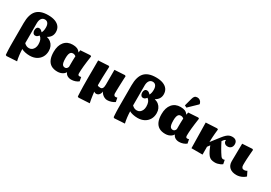

<svg xmlns="http://www.w3.org/2000/svg" viewBox="35 -2026 4846 3438"><g transform="rotate(30 2458.0 -307.0)"><path d="M102 227 82 216Q80 190 78 161Q76 132 75 100.5Q74 69 73.5 35.5Q73 2 73 -32V-437Q73 -616 148 -699Q223 -782 386 -782Q472 -782 532 -759Q592 -736 623.5 -692.5Q655 -649 655 -586Q655 -536 631.5 -498Q608 -460 560 -433V-431Q609 -419 643 -391Q677 -363 695.5 -322Q714 -281 714 -229Q714 -157 681.5 -102Q649 -47 591 -16.5Q533 14 456 14Q406 14 359 3.5Q312 -7 287 -23H285Q285 2 287.5 33Q290 64 293.5 96.5Q297 129 302.5 159.5Q308 190 314 214ZM379 -96Q413 -96 438.5 -114.5Q464 -133 479 -165.5Q494 -198 494 -240Q494 -293 479.5 -329.5Q465 -366 434 -389Q412 -363 397.5 -354.5Q383 -346 362 -346Q336 -346 319.5 -367.5Q303 -389 303 -423Q303 -459 318.5 -479Q334 -499 362 -499Q380 -499 396.5 -489.5Q413 -480 435 -456Q448 -482 453.5 -507.5Q459 -533 459 -568Q459 -624 436.5 -654.5Q414 -685 373 -685Q328 -685 303 -649.5Q278 -614 278 -551V-141Q301 -118 325 -107Q349 -96 379 -96Z M1029 14Q951 14 899.5 -16.5Q848 -47 822 -108Q796 -169 796 -261Q796 -393 858.5 -468Q921 -543 1030 -543Q1087 -543 1122.5 -528Q1158 -513 1186 -476H1188L1195 -524L1398 -537L1418 -525Q1408 -457 1401 -402.5Q1394 -348 1389.5 -303.5Q1385 -259 1383 -222.5Q1381 -186 1381 -153Q1381 -139 1384.5 -130Q1388 -121 1395.5 -116.5Q1403 -112 1415 -112Q1423 -112 1430.5 -113.5Q1438 -115 1448 -118L1464 -36Q1436 -13 1396 0.5Q1356 14 1315 14Q1268 14 1233.5 -7Q1199 -28 1187 -64H1186Q1172 -40 1148.5 -22.5Q1125 -5 1094.5 4.5Q1064 14 1029 14ZM1111 -116Q1132 -116 1145.5 -127.5Q1159 -139 1169 -165Q1169 -202 1169 -232.5Q1169 -263 1169.5 -289.5Q1170 -316 1171 -339.5Q1172 -363 1173 -386Q1160 -398 1144 -404Q1128 -410 1111 -410Q1086 -410 1069 -395Q1052 -380 1044 -348.5Q1036 -317 1036 -269Q1036 -213 1043.5 -179.5Q1051 -146 1067.5 -131Q1084 -116 1111 -116Z M1591 227 1571 216Q1568 162 1566 111.5Q1564 61 1563 7Q1562 -47 1562 -109Q1562 -125 1562 -153.5Q1562 -182 1562 -219Q1562 -256 1562.5 -297.5Q1563 -339 1563 -380.5Q1563 -422 1563 -459.5Q1563 -497 1563 -526L1773 -538L1792 -527Q1789 -454 1786.5 -399.5Q1784 -345 1783 -301.5Q1782 -258 1781.5 -218.5Q1781 -179 1781 -137Q1792 -128 1805.5 -124.5Q1819 -121 1842 -121Q1871 -121 1885.5 -145.5Q1900 -170 1900 -220Q1900 -229 1900 -247Q1900 -265 1900 -289.5Q1900 -314 1900 -343.5Q1900 -373 1900 -404Q1900 -435 1900 -466.5Q1900 -498 1900 -526L2111 -538L2130 -527Q2128 -497 2126.5 -459.5Q2125 -422 2123.5 -381.5Q2122 -341 2120.5 -301.5Q2119 -262 2118.5 -227Q2118 -192 2118 -166Q2118 -151 2123 -139.5Q2128 -128 2137 -121.5Q2146 -115 2157 -115Q2168 -115 2176 -116.5Q2184 -118 2194 -121L2210 -39Q2180 -17 2138 -3.5Q2096 10 2055 10Q2027 10 1998 -4Q1969 -18 1947 -40.5Q1925 -63 1916 -88Q1912 -44 1887.5 -17Q1863 10 1827 10Q1816 10 1805.5 6Q1795 2 1784 -6H1782Q1787 34 1792 72Q1797 110 1803 145Q1809 180 1817 214Z M2332 227 2312 216Q2310 190 2308 161Q2306 132 2305 100.5Q2304 69 2303.5 35.5Q2303 2 2303 -32V-437Q2303 -616 2378 -699Q2453 -782 2616 -782Q2702 -782 2762 -759Q2822 -736 2853.5 -692.5Q2885 -649 2885 -586Q2885 -536 2861.5 -498Q2838 -460 2790 -433V-431Q2839 -419 2873 -391Q2907 -363 2925.5 -322Q2944 -281 2944 -229Q2944 -157 2911.5 -102Q2879 -47 2821 -16.5Q2763 14 2686 14Q2636 14 2589 3.5Q2542 -7 2517 -23H2515Q2515 2 2517.5 33Q2520 64 2523.5 96.5Q2527 129 2532.5 159.5Q2538 190 2544 214ZM2609 -96Q2643 -96 2668.5 -114.5Q2694 -133 2709 -165.5Q2724 -198 2724 -240Q2724 -293 2709.5 -329.5Q2695 -366 2664 -389Q2642 -363 2627.5 -354.5Q2613 -346 2592 -346Q2566 -346 2549.5 -367.5Q2533 -389 2533 -423Q2533 -459 2548.5 -479Q2564 -499 2592 -499Q2610 -499 2626.5 -489.5Q2643 -480 2665 -456Q2678 -482 2683.5 -507.5Q2689 -533 2689 -568Q2689 -624 2666.5 -654.5Q2644 -685 2603 -685Q2558 -685 2533 -649.5Q2508 -614 2508 -551V-141Q2531 -118 2555 -107Q2579 -96 2609 -96Z M3259 14Q3181 14 3129.5 -16.5Q3078 -47 3052 -108Q3026 -169 3026 -261Q3026 -393 3088.5 -468Q3151 -543 3260 -543Q3317 -543 3352.5 -528Q3388 -513 3416 -476H3418L3425 -524L3628 -537L3648 -525Q3638 -457 3631 -402.5Q3624 -348 3619.5 -303.5Q3615 -259 3613 -222.5Q3611 -186 3611 -153Q3611 -139 3614.5 -130Q3618 -121 3625.5 -116.5Q3633 -112 3645 -112Q3653 -112 3660.5 -113.5Q3668 -115 3678 -118L3694 -36Q3666 -13 3626 0.5Q3586 14 3545 14Q3498 14 3463.5 -7Q3429 -28 3417 -64H3416Q3402 -40 3378.5 -22.5Q3355 -5 3324.5 4.5Q3294 14 3259 14ZM3341 -116Q3362 -116 3375.5 -127.5Q3389 -139 3399 -165Q3399 -202 3399 -232.5Q3399 -263 3399.5 -289.5Q3400 -316 3401 -339.5Q3402 -363 3403 -386Q3390 -398 3374 -404Q3358 -410 3341 -410Q3316 -410 3299 -395Q3282 -380 3274 -348.5Q3266 -317 3266 -269Q3266 -213 3273.5 -179.5Q3281 -146 3297.5 -131Q3314 -116 3341 -116ZM3354 -584 3311 -606 3353 -762Q3364 -805 3383 -823Q3402 -841 3436 -841Q3468 -841 3492.5 -822Q3517 -803 3527 -770V-751Z M4287 13Q4240 13 4208 1.5Q4176 -10 4152 -39Q4128 -68 4102 -120Q4095 -135 4088.5 -149.5Q4082 -164 4075.5 -180Q4069 -196 4062 -213L4024 -162L4025 0H3796L3787 -526L4019 -538L4039 -527Q4033 -475 4029.5 -436Q4026 -397 4024 -366.5Q4022 -336 4021 -309.5Q4020 -283 4020 -257L4153 -428Q4187 -472 4214.5 -497Q4242 -522 4269.5 -533Q4297 -544 4330 -544Q4380 -544 4407 -519Q4434 -494 4434 -448Q4434 -403 4408 -376Q4382 -349 4338 -349Q4298 -349 4275 -374Q4252 -399 4260 -433Q4253 -433 4247 -431Q4241 -429 4235.5 -424Q4230 -419 4222 -410L4198 -379Q4213 -349 4228 -320Q4243 -291 4260 -262Q4277 -233 4297 -200Q4321 -161 4335 -142.5Q4349 -124 4360.5 -118Q4372 -112 4388 -112Q4395 -112 4400 -113.5Q4405 -115 4416 -118L4432 -36Q4412 -21 4387.5 -10Q4363 1 4337 7Q4311 13 4287 13Z M4730 14Q4639 14 4588 -31Q4537 -76 4537 -158Q4537 -174 4537.5 -204Q4538 -234 4538.5 -272.5Q4539 -311 4539.5 -351Q4540 -391 4540.5 -427Q4541 -463 4541.5 -489Q4542 -515 4542 -524L4746 -536L4766 -525Q4762 -484 4759.5 -447.5Q4757 -411 4754.5 -377.5Q4752 -344 4750.5 -313.5Q4749 -283 4748.5 -256Q4748 -229 4748 -204Q4748 -168 4763 -150Q4778 -132 4808 -132Q4823 -132 4839 -137.5Q4855 -143 4865 -152L4911 -59Q4889 -37 4859 -20.5Q4829 -4 4796 5Q4763 14 4730 14Z"/></g></svg>

Font: Literata Variable Black
Style: Regular
Weight: 900
Designer: Latin by Veronika Burian and Jose Scaglione. Greek by Irene Vlachou. Cyrillic by Vera Evstafieva.
Foundry: TypeTogether
Version: Version 3.021